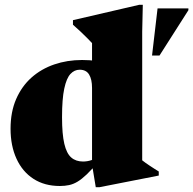

<svg xmlns="http://www.w3.org/2000/svg" viewBox="-20 -760 805 800"><path d="M363.5 -393.5Q363.5 -429.5 351.2 -449.5Q339 -469.5 312 -469.5Q290 -469.5 273.5 -451.8Q257 -434 247.8 -391Q238.5 -348 238.5 -271.5Q238.5 -201 248 -160.8Q257.5 -120.5 276.8 -103.8Q296 -87 326 -87Q343.5 -87 360.2 -92.5Q377 -98 388.5 -109V-84.5Q362 -53 341.2 -33.2Q320.5 -13.5 303 -3Q285.5 7.5 267.8 11.2Q250 15 229.5 15Q165.5 15 119.5 -14.8Q73.5 -44.5 48.8 -98.5Q24 -152.5 24 -223.5Q24 -293.5 47.2 -347Q70.5 -400.5 111.2 -436.8Q152 -473 206 -491.5Q260 -510 322 -510Q353.5 -510 383.8 -506Q414 -502 444 -493.5Q474 -485 504.5 -471H363.5V-580.5Q357 -587.5 344.2 -600.5Q331.5 -613.5 315.5 -628.5Q299.5 -643.5 284 -657V-676L560 -740H575L572.5 -628V-92Q577.5 -88 585.5 -82.2Q593.5 -76.5 603.2 -70Q613 -63.5 622.8 -57.2Q632.5 -51 641.5 -45.5V-28.5L394.5 20H379L363.5 -74ZM613.5 -528.5 636.5 -725H765V-717.5L644.5 -528.5Z"/></svg>

Font: Newsreader 60pt ExtraBold
Style: Regular
Weight: 800
Designer: Hugues Gentile
Foundry: Production Type
Version: Version 1.003